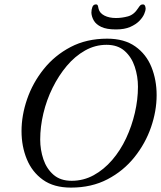

<svg xmlns="http://www.w3.org/2000/svg" viewBox="-20 -840 734 874"><path d="M303 14Q225 14 175.5 -21.5Q126 -57 102 -115.5Q78 -174 78 -243Q78 -315 103.5 -389Q129 -463 179 -525.5Q229 -588 301.5 -626Q374 -664 468 -664Q546 -664 596 -628.5Q646 -593 669.5 -534.5Q693 -476 693 -407Q693 -335 667.5 -261Q642 -187 592 -124.5Q542 -62 469.5 -24Q397 14 303 14ZM306 -17Q360 -17 406.5 -42.5Q453 -68 490.5 -111.5Q528 -155 554 -210.5Q580 -266 594 -326.5Q608 -387 608 -445Q608 -492 593.5 -536Q579 -580 547.5 -608Q516 -636 465 -636Q413 -636 367 -610Q321 -584 284 -540Q247 -496 219.5 -440.5Q192 -385 177.5 -324Q163 -263 163 -205Q163 -158 177.5 -115Q192 -72 223.5 -44.5Q255 -17 306 -17ZM508 -706Q465 -706 441 -717.5Q417 -729 407 -746.5Q397 -764 396 -782Q396 -796 400.5 -808Q405 -820 417 -820Q424 -820 426 -812.5Q428 -805 429 -799Q434 -780 455.5 -769Q477 -758 508 -758Q535 -758 562.5 -765.5Q590 -773 609 -803Q614 -811 618.5 -815.5Q623 -820 631 -820Q642 -820 643 -800Q643 -792 636.5 -776.5Q630 -761 614.5 -745Q599 -729 573 -717.5Q547 -706 508 -706Z"/></svg>

Font: EB Garamond
Style: Italic
Weight: 400
Italic angle: -17.2°
Designer: Georg Duffner and Octavio Pardo
Foundry: Georg Duffner
Version: Version 1.001